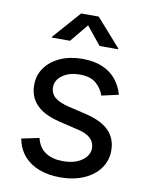

<svg xmlns="http://www.w3.org/2000/svg" viewBox="-86 -820 694 894"><g transform="rotate(10 261.0 -372.5)"><path d="M260.3 11.7Q204.1 11.7 160.4 -4.9Q116.7 -21.5 88.4 -54.2Q60.1 -86.9 50.8 -134.8L134.3 -152.3Q145 -107.4 177.5 -86.2Q210 -64.9 259.3 -64.9Q315.9 -64.9 349.6 -89.1Q383.3 -113.3 383.3 -147Q383.3 -175.3 363.3 -194.1Q343.3 -212.9 303.2 -221.7L213.4 -243.2Q139.6 -260.7 103.3 -297.6Q66.9 -334.5 66.9 -391.6Q66.9 -438.5 93 -474.1Q119.1 -509.8 164.6 -529.8Q210 -549.8 267.6 -549.8Q323.2 -549.8 363 -532.7Q402.8 -515.6 427.5 -485.1Q452.1 -454.6 463.4 -414.6L383.3 -396.5Q373.5 -427.2 346.9 -451.4Q320.3 -475.6 268.1 -475.6Q219.2 -475.6 187.3 -453.1Q155.3 -430.7 155.3 -396.5Q155.3 -366.2 177.2 -347.9Q199.2 -329.6 245.6 -318.8L328.1 -299.3Q402.3 -281.7 438 -245.1Q473.6 -208.5 473.6 -152.3Q473.6 -104.5 446.8 -67.4Q419.9 -30.3 371.6 -9.3Q323.2 11.7 260.3 11.7ZM195.8 -622.6H109.9V-626.5L224.6 -756.8H307.6L422.9 -626.5V-622.6H335.4L266.1 -708Z"/></g></svg>

Font: Inter 16pt
Style: Regular
Weight: 400
Version: Version 4.001;git-66647c0bb